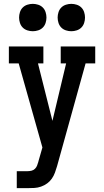

<svg xmlns="http://www.w3.org/2000/svg" viewBox="-20 -976 540 996"><path d="M67 0V-88H123Q133 -88 143.5 -90.5Q154 -93 161.5 -100.5Q169 -108 172.5 -117.5Q176 -127 179 -137V-138Q179 -138 179 -138Q179 -138 179 -138L200 -211L77 -647H26V-735H205V-647H177L252 -349L323 -647H295V-735H474V-647H424L276 -114Q271 -97 265 -80.5Q259 -64 249 -49.5Q239 -35 224.5 -24.5Q210 -14 193 -8Q176 -2 158.5 -1Q141 0 123 0ZM350 -814Q336 -814 322 -818.5Q308 -823 298 -833Q288 -843 283.5 -857Q279 -871 279 -885Q279 -899 283.5 -913Q288 -927 298 -937Q308 -947 322 -951.5Q336 -956 350 -956Q364 -956 378 -951.5Q392 -947 402 -937Q412 -927 416.5 -913Q421 -899 421 -885Q421 -871 416.5 -857Q412 -843 402 -833Q392 -823 378 -818.5Q364 -814 350 -814ZM150 -814Q136 -814 122 -818.5Q108 -823 98 -833Q88 -843 83.5 -857Q79 -871 79 -885Q79 -899 83.5 -913Q88 -927 98 -937Q108 -947 122 -951.5Q136 -956 150 -956Q164 -956 178 -951.5Q192 -947 202 -937Q212 -927 216.5 -913Q221 -899 221 -885Q221 -871 216.5 -857Q212 -843 202 -833Q192 -823 178 -818.5Q164 -814 150 -814Z"/></svg>

Font: Iosevka Slab Semibold
Style: Regular
Weight: 600
Monospace: yes
Designer: Belleve Invis
Foundry: Belleve Invis
Version: Version 11.1.1; ttfautohint (v1.8.3)